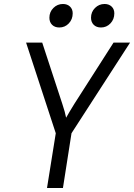

<svg xmlns="http://www.w3.org/2000/svg" viewBox="-20 -944 673 964"><path d="M216 0 260 -275 111 -730H192L293 -422Q307 -380 312 -353Q327 -380 353 -422L550 -730H633L339 -275L296 0ZM228 -855Q228 -884 248 -904Q268 -924 296 -924Q318 -924 331.5 -911Q345 -898 345 -877Q345 -847 325.5 -826.5Q306 -806 278 -806Q255 -806 241.5 -819.5Q228 -833 228 -855ZM437 -855Q437 -884 457 -904Q477 -924 505 -924Q527 -924 540.5 -911Q554 -898 554 -877Q554 -847 534.5 -826.5Q515 -806 487 -806Q464 -806 450.5 -819.5Q437 -833 437 -855Z"/></svg>

Font: JetBrains Mono Semi Light
Style: Italic
Weight: 350
Italic angle: -9°
Monospace: yes
Designer: Philipp Nurullin, Konstantin Bulenkov
Foundry: JetBrains
Version: 2.002